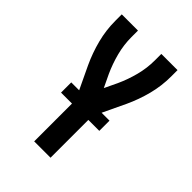

<svg xmlns="http://www.w3.org/2000/svg" viewBox="-215 -617 930 930"><g transform="rotate(45 250.0 -152.5)"><path d="M194 215V-70L118 -230Q91 -288 75 -350Q59 -412 59 -476V-520H170V-476Q170 -423 183.5 -371Q197 -319 219 -271L250 -206L281 -271Q303 -319 316.5 -371Q330 -423 330 -476V-520H441V-476Q441 -412 425 -350Q409 -288 382 -230L306 -70V215ZM119 -44V-114H381V-44Z"/></g></svg>

Font: Zed Mono
Style: Bold
Weight: 700
Monospace: yes
Designer: Belleve Invis
Foundry: Belleve Invis
Version: Version 1.0.0; ttfautohint (v1.8.4)